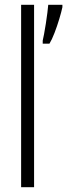

<svg xmlns="http://www.w3.org/2000/svg" viewBox="-20 -780 280 800"><path d="M122 0H68V-760H122ZM240 -750Q236 -731 227 -701Q218 -671 207 -642.5Q196 -614 186 -598H158V-611Q160 -618 163.5 -637.5Q167 -657 171 -681.5Q175 -706 177.5 -727.5Q180 -749 181 -760H240Z"/></svg>

Font: Noto Sans Sinhala UI ExtraCondensed Light
Style: Regular
Weight: 300
Width: 2
Designer: Jelle Bosma - Monotype Design Team
Foundry: Monotype Imaging Inc.
Version: Version 2.006; ttfautohint (v1.8.4.7-5d5b)